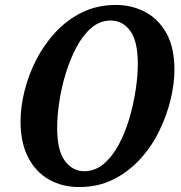

<svg xmlns="http://www.w3.org/2000/svg" viewBox="-20 -745 733 776"><path d="M300 11Q232 11 178.5 -19Q125 -49 94 -108.5Q63 -168 63 -254Q63 -312 79 -377Q95 -442 126.5 -503.5Q158 -565 204.5 -615Q251 -665 312 -695Q373 -725 449 -725Q512 -725 566 -697Q620 -669 652.5 -611Q685 -553 685 -462Q685 -407 669.5 -342.5Q654 -278 623.5 -215.5Q593 -153 546.5 -102Q500 -51 438.5 -20Q377 11 300 11ZM320 -53Q364 -53 399 -82.5Q434 -112 460 -160.5Q486 -209 503 -267Q520 -325 528.5 -382.5Q537 -440 537 -487Q537 -578 506.5 -620Q476 -662 427 -662Q384 -662 349.5 -632.5Q315 -603 289 -554Q263 -505 245.5 -447.5Q228 -390 219.5 -332.5Q211 -275 211 -228Q211 -136 242.5 -94.5Q274 -53 320 -53Z"/></svg>

Font: Noto Serif Condensed
Style: Bold Italic
Weight: 700
Width: 3
Italic angle: -12°
Designer: Monotype Design Team
Foundry: Monotype Imaging Inc.
Version: Version 2.014